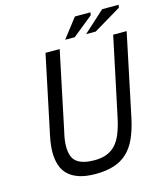

<svg xmlns="http://www.w3.org/2000/svg" viewBox="-125 -944 898 1047"><g transform="rotate(-15 324.5 -420.5)"><path d="M573 -700H649L551 -233Q537 -169 516 -123Q495 -77 463.5 -48Q432 -19 388 -5Q344 9 286 9Q231 9 193 -3.5Q155 -16 131.5 -38.5Q108 -61 97.5 -93.5Q87 -126 87 -165Q87 -206 98 -258L191 -700H271L178 -257Q167 -213 167 -177Q167 -114 200 -89.5Q233 -65 298 -65Q337 -65 366.5 -76Q396 -87 417.5 -110Q439 -133 453.5 -169Q468 -205 479 -256ZM397 -850H485L482 -834L367 -741H313ZM551 -850H644L641 -834L485 -741H431Z"/></g></svg>

Font: PT Sans
Style: Italic
Weight: 400
Italic angle: -12°
Designer: A.Korolkova, O.Umpeleva, V.Yefimov
Foundry: ParaType Ltd
Version: Version 2.003W OFL